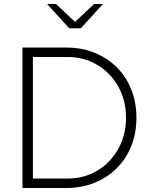

<svg xmlns="http://www.w3.org/2000/svg" viewBox="-20 -937 760 957"><path d="M144 -47H316Q399 -47 465 -86.5Q531 -126 569.5 -195Q608 -264 608 -350Q608 -437 569.5 -505.5Q531 -574 465 -613.5Q399 -653 316 -653H144ZM92 0V-700H310Q388 -700 452.5 -673.5Q517 -647 563.5 -600Q610 -553 635 -489Q660 -425 660 -350Q660 -275 635 -211Q610 -147 563.5 -100Q517 -53 452.5 -26.5Q388 0 310 0ZM259 -917 354 -828 449 -917H493L383 -796H325L215 -917Z"/></svg>

Font: Red Hat Text VF
Style: Regular
Weight: 300
Designer: Pentagram, MCKL
Foundry: Pentagram, MCKL
Version: Version 1.023